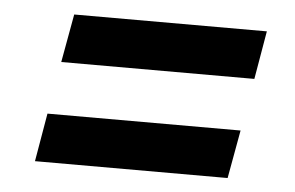

<svg xmlns="http://www.w3.org/2000/svg" viewBox="-35 -498 640 416"><g transform="rotate(5 285.5 -290.0)"><path d="M92 -347 111 -452H530L512 -347ZM54 -128 72 -233H492L473 -128Z"/></g></svg>

Font: DM Sans 17pt SemiBold
Style: Italic
Weight: 600
Italic angle: -10°
Version: Version 4.004;gftools[0.9.30]